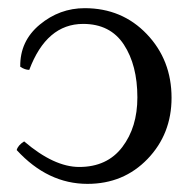

<svg xmlns="http://www.w3.org/2000/svg" viewBox="-20 -449 482 477"><path d="M52.7 -275.4Q42 -275.4 30.3 -283.2Q29.3 -346.7 78.6 -387.7Q127.9 -428.7 190.4 -428.7Q283.2 -428.7 344.7 -364.3Q406.2 -299.8 406.2 -206.1Q406.2 -116.2 346.7 -54.2Q287.1 7.8 197.3 7.8Q98.6 7.8 21.5 -76.2Q24.4 -87.9 40 -97.7Q114.3 -34.2 176.8 -34.2Q246.1 -34.2 283.7 -83.5Q321.3 -132.8 321.3 -207Q321.3 -287.1 287.6 -338.4Q253.9 -389.6 186.5 -389.6Q95.7 -389.6 52.7 -275.4Z"/></svg>

Font: Crimson Text
Style: Roman
Weight: 400
Version: Version 0.13